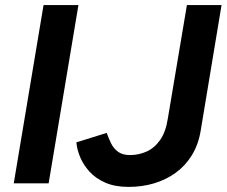

<svg xmlns="http://www.w3.org/2000/svg" viewBox="-20 -720 890 754"><path d="M34 0 151 -700H288L171 0ZM485 14Q432 14 394 -2.5Q356 -19 331.5 -46Q307 -73 294.5 -103.5Q282 -134 280 -161L399 -198Q406 -179 415.5 -158.5Q425 -138 443 -124.5Q461 -111 490 -111Q525 -111 556 -125Q587 -139 609 -170.5Q631 -202 639 -254L714 -700H850L768 -206Q759 -152 733.5 -110.5Q708 -69 670 -41.5Q632 -14 585 0Q538 14 485 14Z"/></svg>

Font: Figtree Light
Style: Bold Italic
Weight: 700
Italic angle: -9.5°
Version: Version 2.000